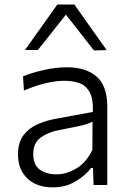

<svg xmlns="http://www.w3.org/2000/svg" viewBox="-20 -796 558 826"><path d="M207 10Q138.5 10 98 -28Q57.5 -66 57.5 -131.5Q57.5 -184.5 82.2 -215.8Q107 -247 144 -262.5Q181 -278 217.5 -284.5L379.5 -314.5Q381.5 -371.5 365.2 -400.2Q349 -429 320.5 -438.8Q292 -448.5 257.5 -448.5Q223 -448.5 180.2 -439Q137.5 -429.5 83 -406.5L79 -467.5Q115 -482.5 166.8 -494.5Q218.5 -506.5 269 -506.5Q349 -506.5 395.2 -466.8Q441.5 -427 441.5 -338V0H382.5L380 -73.5H372Q348.5 -41.5 305.2 -15.8Q262 10 207 10ZM223 -46Q266 -46 308.8 -71.5Q351.5 -97 377.5 -151.5L378 -272.5Q369.5 -268 355.5 -263.2Q341.5 -258.5 313.5 -252.2Q285.5 -246 235 -236.5Q188 -228 155.5 -204.5Q123 -181 123 -134Q123 -86 151.8 -66Q180.5 -46 223 -46ZM384 -579Q353.5 -618 324 -656Q294 -694 263.5 -733Q233 -694.5 203.5 -657Q173.5 -619 143 -581H87.5Q122 -629.5 157 -678.5Q192 -727.5 226.5 -776.5H300Q334.5 -727.5 369.2 -678.5Q404 -629.5 439 -580.5Z"/></svg>

Font: Heraclito Light
Style: Regular
Weight: 300
Designer: Kostas Bartsokas (font) & Cristiano Sobral (main changes)
Foundry: Kostas Bartsokas (font) & Cristiano Sobral (main changes)
Version: Version 1.00;July 8, 2020;FontCreator 13.0.0.2655 64-bit